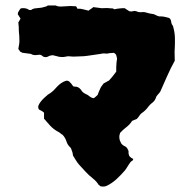

<svg xmlns="http://www.w3.org/2000/svg" viewBox="-20 -644 705 702"><path d="M619 -422Q604 -395 591.5 -366.5Q579 -338 566 -309Q562 -303 556.5 -297.5Q551 -292 549 -284Q548 -281 546 -278Q544 -275 542 -273Q529 -263 520.5 -251.5Q512 -240 499 -231Q494 -228 490 -221.5Q486 -215 480 -209Q477 -208 472.5 -206Q468 -204 463 -202Q455 -189 442.5 -179.5Q430 -170 419 -158Q412 -139 423 -120Q428 -113 436 -109.5Q444 -106 447 -98Q450 -94 450 -90Q450 -86 450 -83Q451 -75 455.5 -70.5Q460 -66 467 -63Q467 -58 463 -56Q459 -54 457 -51Q454 -47 451 -42.5Q448 -38 445 -33Q443 -30 440.5 -26Q438 -22 436 -20Q422 -4 406.5 10.5Q391 25 371 35Q361 40 347 37Q346 36 344 34Q342 32 340 31Q333 19 319 8Q305 -3 293.5 -15.5Q282 -28 270 -41Q263 -49 257.5 -58Q252 -67 247 -75Q246 -80 245.5 -84Q245 -88 243 -92Q242 -96 240.5 -99.5Q239 -103 237 -105Q227 -114 223 -127Q219 -140 209 -151Q205 -153 200.5 -157Q196 -161 191 -163Q175 -172 163.5 -184.5Q152 -197 141 -210V-232Q137 -236 132 -238.5Q127 -241 122 -244Q118 -252 121 -259Q124 -266 128 -271Q134 -279 141 -285.5Q148 -292 155 -298Q164 -303 171 -309Q178 -315 184 -322Q190 -329 197 -335Q204 -341 212 -345Q216 -347 221 -348.5Q226 -350 232 -347Q241 -339 248 -328Q253 -327 257 -327Q261 -327 265 -325Q273 -321 277.5 -313.5Q282 -306 292 -301Q300 -298 307 -292Q314 -286 323 -285Q327 -288 330 -290.5Q333 -293 337 -297Q340 -306 346 -319Q348 -324 351.5 -329Q355 -334 359 -339L379 -350Q391 -363 405 -382Q405 -390 405 -398.5Q405 -407 406 -415L408 -430Q407 -434 405.5 -440.5Q404 -447 396 -451Q391 -450 385 -450Q379 -450 373 -448Q367 -448 361 -448.5Q355 -449 348 -447Q336 -445 324 -443.5Q312 -442 300 -440Q287 -438 274.5 -438Q262 -438 248 -437Q241 -437 234.5 -438Q228 -439 221 -437Q204 -433 186 -439Q183 -440 179.5 -440.5Q176 -441 174 -442Q164 -442 156 -437.5Q148 -433 138 -437Q136 -439 133 -441Q130 -443 126 -444Q119 -443 110 -442.5Q101 -442 93 -447L62 -451Q61 -452 58.5 -453Q56 -454 54 -455Q53 -457 51 -459.5Q49 -462 47 -465Q48 -472 49.5 -479.5Q51 -487 51 -494Q51 -503 50.5 -511.5Q50 -520 49 -529Q49 -537 48.5 -545.5Q48 -554 47 -562Q49 -565 51 -568.5Q53 -572 55 -576L45 -592Q45 -598 48 -602Q51 -606 53 -610Q55 -614 61 -614Q72 -615 81 -611Q81 -611 81.5 -610.5Q82 -610 86 -608Q88 -607 90 -607.5Q92 -608 93 -607Q98 -611 105 -613Q112 -614 118.5 -614.5Q125 -615 132 -616Q138 -618 144 -619Q150 -620 155 -624H183Q191 -620 200.5 -620Q210 -620 220 -621Q224 -621 228.5 -621.5Q233 -622 237 -622Q242 -622 247.5 -621.5Q253 -621 258 -621Q260 -619 261 -616.5Q262 -614 263 -612Q274 -613 284 -610Q294 -607 304 -605Q308 -609 312.5 -611.5Q317 -614 321 -618L352 -614Q359 -614 365.5 -614.5Q372 -615 379 -614L394 -613Q394 -612 396 -611Q398 -610 399 -610Q404 -611 408 -612Q412 -613 416 -613Q421 -614 426.5 -614Q432 -614 436 -614Q441 -611 445 -608Q449 -605 453 -603Q460 -601 466 -603Q472 -605 478 -603Q484 -600 490 -599.5Q496 -599 503 -600Q509 -600 515 -598Q521 -596 526 -595Q530 -594 534.5 -593.5Q539 -593 543 -592Q549 -589 555.5 -586Q562 -583 569 -584Q576 -584 584 -582Q592 -580 599 -578Q604 -574 605 -569Q606 -564 607 -559Q608 -555 610.5 -552Q613 -549 613 -547Q619 -526 619.5 -506.5Q620 -487 619 -468Q618 -457 618.5 -445.5Q619 -434 619 -422Z"/></svg>

Font: Daruma Drop One
Style: Regular
Weight: 400
Designer: Maniackers Design
Version: Version 1.000